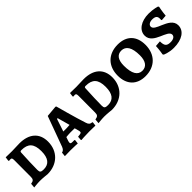

<svg xmlns="http://www.w3.org/2000/svg" viewBox="190 -1432 2363 2363"><g transform="rotate(-45 1371.5 -250.5)"><path d="M271 9C441 9 558 -104 558 -271C558 -420 460 -505 292 -505C292 -505 198 -501 160 -501C128 -501 52 -503 52 -503L45 -451L50 -443C50 -443 66 -445 77 -445C96 -445 102 -436 102 -403L101 -116C101 -73 89 -58 43 -51L38 8C38 8 101 0 146 0C194 0 271 9 271 9ZM251 -429C365 -429 417 -376 417 -246C417 -124 370 -66 279 -66C231 -66 218 -76 218 -117C218 -196 222 -293 228 -410C229 -424 234 -429 251 -429Z M862 6C862 6 933 0 1005 0C1043 0 1109 2 1109 2L1115 -48L1111 -54C1076 -57 1061 -71 1050 -107C1010 -226 935 -504 935 -504L925 -510L778 -497L634 -103C621 -72 607 -58 583 -54L577 2C577 2 632 0 678 0C730 0 800 4 800 4L806 -48L801 -55H770C742 -55 734 -59 734 -77C734 -81 735 -88 738 -99L756 -151C777 -153 808 -156 832 -156C851 -156 884 -156 905 -155L919 -103C922 -94 923 -86 923 -80C923 -60 915 -57 861 -52L857 0ZM778 -226 833 -391H845L890 -229C873 -227 849 -226 832 -226Z M1390 9C1560 9 1677 -104 1677 -271C1677 -420 1579 -505 1411 -505C1411 -505 1317 -501 1279 -501C1247 -501 1171 -503 1171 -503L1164 -451L1169 -443C1169 -443 1185 -445 1196 -445C1215 -445 1221 -436 1221 -403L1220 -116C1220 -73 1208 -58 1162 -51L1157 8C1157 8 1220 0 1265 0C1313 0 1390 9 1390 9ZM1370 -429C1484 -429 1536 -376 1536 -246C1536 -124 1489 -66 1398 -66C1350 -66 1337 -76 1337 -117C1337 -196 1341 -293 1347 -410C1348 -424 1353 -429 1370 -429Z M1976 9C2141 9 2248 -98 2248 -265C2248 -420 2160 -510 2008 -510C1842 -510 1737 -405 1737 -238C1737 -83 1826 9 1976 9ZM1996 -66C1919 -66 1877 -133 1877 -271C1877 -374 1916 -426 1986 -426C2064 -426 2108 -360 2108 -222C2108 -120 2067 -66 1996 -66Z M2469 9C2612 9 2704 -53 2704 -149C2704 -230 2627 -265 2559 -295C2502 -319 2451 -340 2451 -377C2451 -407 2482 -428 2525 -428C2579 -428 2601 -410 2601 -367C2601 -355 2600 -343 2600 -343L2608 -338L2677 -343C2683 -414 2697 -477 2697 -477L2690 -489C2690 -489 2629 -510 2546 -510C2413 -510 2320 -445 2320 -352C2320 -276 2385 -239 2450 -210C2510 -183 2570 -162 2570 -121C2570 -89 2539 -69 2490 -69C2425 -69 2403 -92 2403 -170L2328 -164C2326 -104 2313 -33 2313 -33L2321 -21C2321 -21 2381 9 2469 9Z"/></g></svg>

Font: Alegreya SC
Style: Bold
Weight: 700
Designer: Juan Pablo del Peral
Foundry: Huerta Tipografica
Version: Version 2.007;PS 002.007;hotconv 1.0.88;makeotf.lib2.5.64775